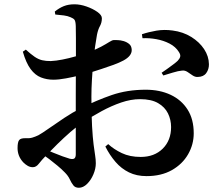

<svg xmlns="http://www.w3.org/2000/svg" viewBox="-20 -812 1040 898"><path d="M238.6 -744.1 236.3 -758Q256.9 -774.7 278.5 -783.3Q300.1 -791.9 328.2 -791.9Q355.2 -791.9 384.6 -781.6Q414 -771.3 435.2 -756.4Q456.5 -741.4 456.5 -726.8Q456.5 -706.4 447.6 -690.4Q438.7 -674.5 433.7 -650Q429.7 -629.1 424.9 -595.6Q420.1 -562 416.3 -521.3Q412.4 -480.5 410 -438.8Q407.5 -397.1 407.5 -360.6Q407.5 -274.8 410.6 -221.2Q413.7 -167.5 417.8 -135.7Q421.9 -103.8 425 -84.8Q428.1 -65.8 428.1 -48.4Q428.1 -23 416.8 3.6Q405.6 30.1 387.3 48.2Q369 66.2 348.7 66.2Q331.7 66.2 322.8 54.6Q313.8 42.9 306.2 26.4Q298.6 9.9 283 -5.6Q267.2 -21.9 248.2 -37.6Q229.2 -53.4 210.3 -67.8Q191.4 -82.1 174 -93.8L189.5 -114.3Q209.9 -105.8 231.3 -96.9Q252.6 -88 272.3 -80.9Q291.9 -73.8 306.1 -69.7Q322.4 -66.1 328.4 -71.4Q334.4 -76.8 334.4 -90.3Q334.4 -136.3 334.4 -210.3Q334.4 -284.3 334.4 -372.3Q334.4 -404.7 334.7 -450.3Q335.1 -496 335.1 -544Q335.1 -591.9 335.1 -631.3Q335.1 -670.8 334.4 -689.7Q333.6 -712.5 328.5 -719.3Q323.5 -726.1 310.3 -731.3Q296.5 -737.5 278.9 -739.8Q261.2 -742.1 238.6 -744.1ZM100.7 -579.9Q124.8 -558.2 142.2 -546.3Q159.7 -534.4 177.3 -530.3Q194.9 -526.2 217.5 -526.4Q241.5 -527.4 272.3 -533.5Q303.2 -539.5 334.3 -548.6Q365.5 -557.8 390 -566.5Q428.5 -580.3 452.8 -593.5Q477.1 -606.7 491.2 -615.7Q505.2 -624.6 512.3 -624.6Q517.2 -624.6 530.3 -624.4Q543.5 -624.1 558.3 -619.8Q573.1 -615.4 584.2 -606.2Q595.4 -597 596.1 -578.9Q596.8 -550.1 556.9 -528.8Q538.3 -518.8 511.3 -508.9Q484.2 -499 454.7 -489.4Q425.2 -479.8 398.3 -471.3Q383.7 -467 353.1 -459.4Q322.5 -451.8 288.6 -445.5Q254.7 -439.2 229.4 -439.2Q198.9 -439.2 171.7 -449.8Q144.5 -460.3 123.1 -489Q101.8 -517.8 86.8 -570.2ZM159.6 -179.5Q176.7 -188.9 208.8 -211.5Q240.9 -234.2 280.4 -260.4Q319.8 -286.6 358.6 -306.1Q429.4 -342.2 502.1 -367.3Q574.9 -392.4 661.4 -392.4Q727.4 -392.4 778 -368.6Q828.6 -344.8 857.3 -299.6Q886.1 -254.4 886.1 -188.5Q886.1 -136.3 859.7 -90.3Q833.2 -44.3 783.8 -16.3Q734.3 11.7 665.3 11.7Q618.9 11.7 583.2 -5.8Q547.4 -23.3 520.4 -54.6Q493.4 -85.8 472.7 -126.6L486.1 -138Q512.2 -113.8 549.8 -95.9Q587.3 -78 638 -78Q702 -78 741.1 -116.7Q780.2 -155.5 780.2 -217.8Q780.2 -251.7 765.7 -281.5Q751.1 -311.3 719.4 -329.7Q687.6 -348.2 635.1 -348.2Q592.5 -348.2 546.6 -332.5Q500.7 -316.7 455.7 -292.3Q410.7 -267.8 369.2 -240.6Q341.2 -222.4 309.5 -194.7Q277.8 -167 249.1 -138.8Q220.4 -110.5 198.7 -88Q174.4 -63 161.8 -46.5Q149.3 -30 133.7 -30Q120.9 -30 110 -36.2Q99.1 -42.4 89.2 -52.3Q75.4 -66.9 68.7 -83.9Q62.1 -100.9 62.1 -119.1Q62.1 -148.1 69.9 -157.2Q77.6 -166.2 99.7 -165.6Q118 -164.5 131.2 -168.4Q144.4 -172.3 159.6 -179.5ZM646.5 -633.2 643.8 -651.8Q675 -662.4 711.5 -668.6Q747.9 -674.8 787.4 -669.3Q836.2 -663 874.6 -639.2Q912.9 -615.4 934.8 -582Q956.7 -548.6 957.2 -511.6Q957.5 -488.2 944.8 -470.4Q932.2 -452.6 905 -452.1Q892.5 -451.3 880.8 -459.3Q869 -467.3 856.9 -475.5Q844.7 -483.6 831.1 -481.8Q814.3 -480.5 787.6 -472.3Q761 -464.1 743.8 -459L735.9 -471.7Q746.2 -478.5 761.2 -489.2Q776.2 -499.9 790.6 -510.8Q805 -521.6 811.3 -527.9Q820.8 -538.1 822.8 -547.1Q824.9 -556 816.9 -568.5Q801.5 -593.4 773 -608.1Q744.6 -622.8 711.1 -628.8Q677.7 -634.8 646.5 -633.2Z"/></svg>

Font: Noto Serif SC
Style: Regular
Weight: 200
Designer: Ryoko NISHIZUKA 西塚涼子 (kana & ideographs); Frank Grießhammer (Latin, Greek & Cyrillic); Wenlong ZHANG 张文龙 (bopomofo); San
Foundry: Adobe
Version: Version 2.001;hotconv 1.1.0;makeotfexe 2.6.0